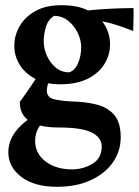

<svg xmlns="http://www.w3.org/2000/svg" viewBox="-20 -453 534 738"><path d="M138 -183 184 -171Q170 -150 165 -133Q160 -116 160 -106Q160 -78 188 -71.5Q216 -65 256 -63Q307 -62 350 -51.5Q393 -41 418.5 -12Q444 17 444 75Q444 128 414 171Q384 214 329 239.5Q274 265 199 265Q112 265 62 227Q12 189 12 132Q12 83 49 41.5Q86 0 137 -19L161 -7Q144 13 129.5 36Q115 59 115 88Q115 137 155 167.5Q195 198 256 198Q300 198 335.5 176.5Q371 155 371 110Q371 76 333 56.5Q295 37 205 37Q56 37 56 -61Q87 -104 104 -129.5Q121 -155 138 -183ZM188 -392Q165 -378 156.5 -349.5Q148 -321 148 -295Q148 -267 160 -239.5Q172 -212 194 -193.5Q216 -175 246 -175Q268 -182 280 -210Q292 -238 292 -272Q292 -299 278.5 -327Q265 -355 241.5 -373.5Q218 -392 188 -392ZM216 -433Q280 -433 321.5 -411.5Q363 -390 383 -356Q403 -322 403 -283Q403 -242 381.5 -207Q360 -172 317.5 -150.5Q275 -129 211 -129Q156 -129 116.5 -149.5Q77 -170 56 -203.5Q35 -237 35 -277Q35 -317 55.5 -352.5Q76 -388 116 -410.5Q156 -433 216 -433ZM493 -422Q494 -403 493 -375.5Q492 -348 492 -334Q443 -353 411 -362Q379 -371 344 -375L301 -411Q333 -415 371 -417.5Q409 -420 442.5 -421Q476 -422 493 -422Z"/></svg>

Font: Ruwudu SemiBold
Style: Regular
Weight: 600
Designer: Becca Hirsbrunner Spalinger
Foundry: SIL International
Version: Version 3.000